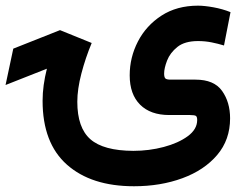

<svg xmlns="http://www.w3.org/2000/svg" viewBox="-22 -414 863 678"><path d="M301.8 -262.2Q279.8 -209.5 265.4 -154.3Q251 -99.1 251 -54.7Q251 37.1 297.1 77.6Q343.3 118.2 448.7 118.7Q504.4 118.7 556.2 105Q607.9 91.3 641.1 66.9Q674.3 42.5 674.3 9.8Q674.3 -1 670.2 -4.4Q666 -7.8 648.9 -7.8H575.7Q509.3 -7.8 472.7 -44.4Q436 -81.1 436 -147.9Q436 -211.4 465.1 -267.6Q494.1 -323.7 548.3 -358.9Q602.5 -394 677.2 -394Q699.7 -394 731.9 -388.2Q764.2 -382.3 792 -371.1L769 -253.4Q748 -259.8 725.1 -264.4Q702.1 -269 677.2 -269Q630.4 -269 604.5 -248.3Q578.6 -227.5 568.1 -200.4Q557.6 -173.3 557.6 -154.3Q557.6 -141.6 561.8 -137.2Q565.9 -132.8 580.6 -132.8H668.5Q733.9 -132.8 762.2 -93Q790.5 -53.2 790.5 3.9Q790.5 79.6 744.9 133.3Q699.2 187 622.1 215.3Q544.9 243.7 451.2 243.7Q300.3 243.7 214.4 167.5Q128.4 91.3 128.4 -58.1Q128.4 -85.4 132.3 -113.8Q136.2 -142.1 143.6 -171.4L-2.4 -113.8L24.9 -242.2L189.9 -307.6Z"/></svg>

Font: Vazir WOL-UI
Style: Bold-WOL-UI
Weight: 700
Designer: Saber Rastikerdar
Foundry: Saber Rastikerdar
Version: Version 30.1.0